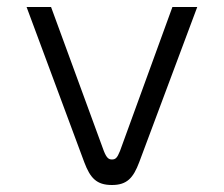

<svg xmlns="http://www.w3.org/2000/svg" viewBox="-20 -520 640 549"><path d="M56 -500 221 -56C238 -11 256 9 300 9C343 9 361 -11 378 -56L544 -500H473L323 -88C315 -68 310 -64 300 -64C291 -64 285 -68 277 -88L126 -500Z"/></svg>

Font: LT Wave Mono Light
Style: Regular
Weight: 300
Designer: Daniel Lyons
Version: Version 2.5 (Glyphs App)